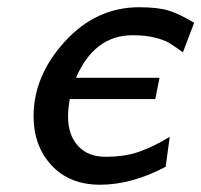

<svg xmlns="http://www.w3.org/2000/svg" viewBox="-20 -505 559 533"><path d="M73.2 -182.1Q73.2 -294.9 160.2 -389.9Q247.1 -484.9 366.2 -484.9Q419.4 -484.9 449.2 -475.3Q479 -465.8 519 -441.9L487.8 -359.9Q460.9 -378.9 448.5 -386.5Q436 -394 409.9 -400.6Q383.8 -407.2 348.1 -407.2Q242.2 -407.2 190.9 -289.1H422.9L411.1 -230H173.8Q168.9 -203.1 168.9 -181.2Q168.9 -130.4 196.5 -100.1Q224.1 -69.8 272.9 -69.8Q326.2 -69.8 365.5 -83.5Q404.8 -97.2 451.2 -125L439.9 -42Q345.7 7.8 257.8 7.8Q172.9 7.8 123 -46.1Q73.2 -100.1 73.2 -182.1Z"/></svg>

Font: CMU Bright
Style: SemiBoldOblique
Weight: 600
Italic angle: -12°
Version: Version 0.7.0